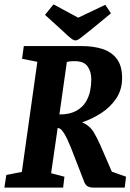

<svg xmlns="http://www.w3.org/2000/svg" viewBox="-36 -859 597 879"><path d="M-16 0 -7 -58 64 -72 135 -576 65 -590 73 -648H341Q391 -648 432.5 -635Q474 -622 498.5 -590Q523 -558 523 -502Q523 -448 496 -408Q469 -368 427 -341Q385 -314 340 -299Q376 -283 393.5 -253Q411 -223 424 -193L476 -73L541 -50L535 0H394Q374 0 363.5 -7Q353 -14 347 -33L288 -185Q281 -202 271.5 -222.5Q262 -243 251 -258Q240 -273 228 -273L198 -66L259 -50L253 0ZM236 -335Q282 -335 311 -350.5Q340 -366 355.5 -390.5Q371 -415 376.5 -442.5Q382 -470 382 -495Q382 -531 365 -555Q348 -579 306 -579Q285 -579 277.5 -577Q270 -575 270 -575ZM310 -674Q302 -674 293.5 -680Q285 -686 275.5 -694.5Q266 -703 257 -712L170 -791L209 -839L322 -778L446 -837L472 -798L382 -724Q354 -702 336.5 -688Q319 -674 310 -674Z"/></svg>

Font: Faustina VF Beta
Style: Italic
Weight: 400
Italic angle: -8°
Designer: Alfonso Garcia
Foundry: Omnibus-Type
Version: Version 1.006